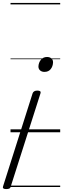

<svg xmlns="http://www.w3.org/2000/svg" viewBox="-72 -905 432 1314"><path d="M-30 389Q-58 389 -51 370L151 -266Q154 -275 162 -280Q170 -285 183 -285Q212 -285 205 -266L2 370Q0 381 -7.5 385Q-15 389 -30 389ZM232 -413Q214 -413 202.5 -423Q191 -433 191 -450Q192 -476 207.5 -495.5Q223 -515 250 -515Q268 -515 279.5 -505.5Q291 -496 291 -478Q290 -451 275 -432Q260 -413 232 -413ZM0 365H340V375H0ZM0 -20H340V0H0ZM0 -505H340V-500H0ZM0 -885H340V-875H0Z"/></svg>

Font: Playwrite DK Loopet Guides
Style: Regular
Weight: 400
Designer: Veronika Burian, José Scaglione
Foundry: TypeTogether
Version: Version 1.003